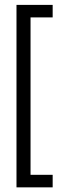

<svg xmlns="http://www.w3.org/2000/svg" viewBox="-20 -702 289 801"><path d="M199.7 79.6H48.8V-681.6H199.7V-629.4H107.4V27.3H199.7Z"/></svg>

Font: SengBuhan
Style: Regular
Weight: 400
Designer: John M. Durdin
Foundry: Lao Script for Windows
Version: Version 1.400